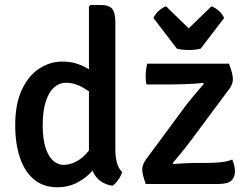

<svg xmlns="http://www.w3.org/2000/svg" viewBox="-20 -756 1018 789"><path d="M454 -141Q454 -113 460.2 -88.2Q466.5 -63.5 482 -49.5Q478 -34.5 466.5 -17.8Q455 -1 442 7.5Q391 -1 368.2 -39Q345.5 -77 345.5 -127V-729L352 -735.5H394Q429 -735.5 441.5 -719Q454 -702.5 454 -665.5ZM42.5 -241Q42.5 -330 70.2 -388.2Q98 -446.5 142.2 -474.8Q186.5 -503 235.5 -503Q284 -503 324 -483Q364 -463 398.5 -438.5L385 -353Q356 -375.5 321.5 -395.8Q287 -416 251.5 -416Q224 -416 202.2 -396.8Q180.5 -377.5 168 -338.5Q155.5 -299.5 155.5 -241Q155.5 -183.5 167.5 -147.8Q179.5 -112 199 -95.2Q218.5 -78.5 241.5 -78.5Q265.5 -78.5 292 -91.5Q318.5 -104.5 341.5 -132.8Q364.5 -161 377.5 -207.5L400.5 -129Q392 -94.5 366 -61.8Q340 -29 301.5 -7.8Q263 13.5 215.5 13.5Q158 13.5 119.5 -18.8Q81 -51 61.8 -108.5Q42.5 -166 42.5 -241ZM738.5 -315.5Q755.5 -338.5 777.5 -364.2Q799.5 -390 817.5 -411.5L814.5 -415.5Q799.5 -413.5 776.5 -412Q753.5 -410.5 728.5 -409.8Q703.5 -409 683 -409H582Q580 -418 579.2 -427.8Q578.5 -437.5 578.5 -444.5Q578.5 -455.5 580.2 -468.8Q582 -482 584.5 -494.5H921Q929.5 -471.5 933.2 -456.8Q937 -442 937 -430Q937 -421.5 933.8 -412Q930.5 -402.5 924 -393L767 -182Q750 -159 729 -133Q708 -107 689.5 -85.5L692.5 -82Q717 -84 741 -85.2Q765 -86.5 783.5 -86.5H829Q861.5 -86.5 888.8 -89.5Q916 -92.5 934.5 -100.5Q945.5 -75 945.5 -52Q945.5 -28 931 -14Q916.5 0 878 0H579Q571 -23 567.8 -36Q564.5 -49 564.5 -59.5Q564.5 -69 568.2 -79.5Q572 -90 581.5 -103ZM707 -556 610.5 -682Q618 -699.5 633.8 -712.8Q649.5 -726 662.5 -730L755.5 -639.5L849 -730Q862 -726 877.8 -712.8Q893.5 -699.5 901 -682L804.5 -556Q783 -550.5 755.5 -550.5Q728.5 -550.5 707 -556Z"/></svg>

Font: Signika Negative Medium
Style: Regular
Weight: 500
Designer: Anna Giedry
Foundry: Anna Giedry
Version: Version 2.001